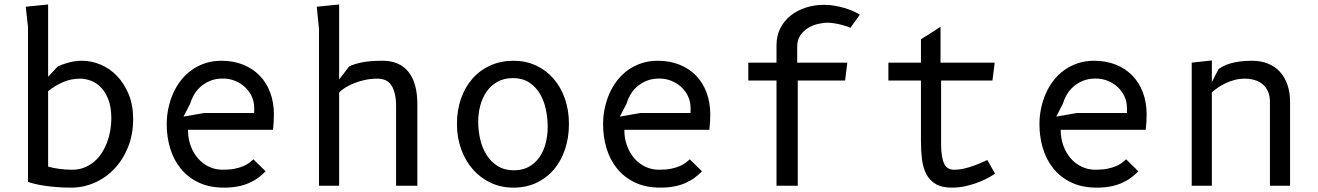

<svg xmlns="http://www.w3.org/2000/svg" viewBox="-20 -830 5890 858"><path d="M195 -85.5Q204.5 -82.5 217 -80Q229.5 -77.5 243.8 -75.5Q258 -73.5 272.8 -72.5Q287.5 -71.5 302 -71.5Q332.5 -71.5 357.2 -81.5Q382 -91.5 401.5 -108.2Q421 -125 435.5 -147.8Q450 -170.5 459.2 -195.8Q468.5 -221 473 -248Q477.5 -275 477.5 -300.5Q477.5 -350.5 464.5 -384.5Q451.5 -418.5 431 -439.5Q410.5 -460.5 385.8 -469.5Q361 -478.5 337.5 -478.5Q298 -478.5 262.2 -463.2Q226.5 -448 195 -422.5ZM105 -710 95 -800 195 -810V-487L237.5 -532.5Q263 -544.5 290.8 -551.5Q318.5 -558.5 347 -558.5Q388 -558.5 429 -541.5Q470 -524.5 502.2 -491.2Q534.5 -458 554.8 -409.5Q575 -361 575 -298Q575 -229 552.2 -172.5Q529.5 -116 491.2 -75.8Q453 -35.5 402.8 -13.5Q352.5 8.5 297.5 8.5Q266 8.5 236.2 6.2Q206.5 4 181 0.2Q155.5 -3.5 135.8 -8.2Q116 -13 105 -17.5Z M1167 -64.5Q1151.5 -48.5 1133 -35Q1114.5 -21.5 1092 -11.8Q1069.5 -2 1042.2 3.2Q1015 8.5 981.5 8.5Q915 8.5 866.5 -15Q818 -38.5 786.5 -78Q755 -117.5 740 -168.5Q725 -219.5 725 -275Q725 -310.5 732.2 -345.2Q739.5 -380 753.2 -411.5Q767 -443 787.8 -470Q808.5 -497 835.8 -516.5Q863 -536 896.2 -547.2Q929.5 -558.5 969 -558.5Q1023 -558.5 1066.5 -541Q1110 -523.5 1140.5 -492Q1171 -460.5 1187.5 -416.2Q1204 -372 1204 -319Q1204 -303.5 1203 -285Q1202 -266.5 1200 -250H820Q820 -211.5 832 -178.8Q844 -146 864.8 -122.2Q885.5 -98.5 913.8 -85Q942 -71.5 975 -71.5Q1007 -71.5 1029.8 -76.2Q1052.5 -81 1068.2 -88Q1084 -95 1094.5 -103Q1105 -111 1112.5 -118ZM1116 -325V-347Q1116 -375.5 1104.8 -399.5Q1093.5 -423.5 1074.2 -441.2Q1055 -459 1029.8 -469Q1004.5 -479 976.5 -479Q943 -479 917.8 -468.2Q892.5 -457.5 874.5 -440.8Q856.5 -424 845.5 -404Q834.5 -384 829.5 -366L800 -309L892.5 -325Z M1495.5 0H1405.5V-700L1395.5 -800L1495.5 -810V-475L1540 -532.5Q1559.5 -543.5 1596 -551Q1632.5 -558.5 1690 -558.5Q1765.5 -558.5 1805.2 -508.8Q1845 -459 1845 -365V0H1750V-354.5Q1750 -388 1744.2 -411.5Q1738.5 -435 1728 -450Q1717.5 -465 1702 -471.8Q1686.5 -478.5 1667 -478.5Q1637 -478.5 1609.8 -472.5Q1582.5 -466.5 1560 -457.2Q1537.5 -448 1520.8 -437Q1504 -426 1495.5 -416.5Z M2274.5 8.5Q2219 8.5 2172.8 -13.2Q2126.5 -35 2093 -73.2Q2059.5 -111.5 2040.8 -163.5Q2022 -215.5 2022 -276.5Q2022 -337 2040 -388.8Q2058 -440.5 2091 -478.2Q2124 -516 2170.8 -537.2Q2217.5 -558.5 2274.5 -558.5Q2330 -558.5 2375.5 -537.2Q2421 -516 2453.8 -478.2Q2486.5 -440.5 2504.5 -388.8Q2522.5 -337 2522.5 -276.5Q2522.5 -215.5 2505.2 -163.5Q2488 -111.5 2455.8 -73.2Q2423.5 -35 2377.5 -13.2Q2331.5 8.5 2274.5 8.5ZM2427.5 -263Q2427.5 -303.5 2419 -342.5Q2410.5 -381.5 2392 -412.2Q2373.5 -443 2344 -462Q2314.5 -481 2272.5 -481Q2232.5 -481 2203 -464.5Q2173.5 -448 2154.5 -420.5Q2135.5 -393 2126.2 -358Q2117 -323 2117 -286Q2117 -245.5 2126.2 -206.5Q2135.5 -167.5 2154.8 -137Q2174 -106.5 2204.2 -87.8Q2234.5 -69 2276.5 -69Q2316 -69 2344.8 -85.5Q2373.5 -102 2391.8 -129.2Q2410 -156.5 2418.8 -191.2Q2427.5 -226 2427.5 -263Z M3117 -64.5Q3101.5 -48.5 3083 -35Q3064.5 -21.5 3042 -11.8Q3019.5 -2 2992.2 3.2Q2965 8.5 2931.5 8.5Q2865 8.5 2816.5 -15Q2768 -38.5 2736.5 -78Q2705 -117.5 2690 -168.5Q2675 -219.5 2675 -275Q2675 -310.5 2682.2 -345.2Q2689.5 -380 2703.2 -411.5Q2717 -443 2737.8 -470Q2758.5 -497 2785.8 -516.5Q2813 -536 2846.2 -547.2Q2879.5 -558.5 2919 -558.5Q2973 -558.5 3016.5 -541Q3060 -523.5 3090.5 -492Q3121 -460.5 3137.5 -416.2Q3154 -372 3154 -319Q3154 -303.5 3153 -285Q3152 -266.5 3150 -250H2770Q2770 -211.5 2782 -178.8Q2794 -146 2814.8 -122.2Q2835.5 -98.5 2863.8 -85Q2892 -71.5 2925 -71.5Q2957 -71.5 2979.8 -76.2Q3002.5 -81 3018.2 -88Q3034 -95 3044.5 -103Q3055 -111 3062.5 -118ZM3066 -325V-347Q3066 -375.5 3054.8 -399.5Q3043.5 -423.5 3024.2 -441.2Q3005 -459 2979.8 -469Q2954.5 -479 2926.5 -479Q2893 -479 2867.8 -468.2Q2842.5 -457.5 2824.5 -440.8Q2806.5 -424 2795.5 -404Q2784.5 -384 2779.5 -366L2750 -309L2842.5 -325Z M3324 -550H3450V-627.5Q3450 -670 3467 -703.5Q3484 -737 3513 -760.2Q3542 -783.5 3581 -796Q3620 -808.5 3664 -808.5Q3686.5 -808.5 3709.5 -804.5Q3732.5 -800.5 3753.8 -794.2Q3775 -788 3793 -780Q3811 -772 3822.5 -764.5L3780 -705.5Q3774 -709 3761.8 -713Q3749.5 -717 3735.2 -720.5Q3721 -724 3706 -726.2Q3691 -728.5 3680 -728.5Q3658.5 -728.5 3634.2 -722.8Q3610 -717 3589.8 -704.2Q3569.5 -691.5 3556 -671.2Q3542.5 -651 3542.5 -622.5V-550H3766.5L3756.5 -470H3545V0H3450V-470H3324Z M4185.5 -188Q4185.5 -155 4189.2 -132.8Q4193 -110.5 4200.2 -96.8Q4207.5 -83 4218.2 -77.2Q4229 -71.5 4243 -71.5Q4266.5 -71.5 4289.5 -77Q4312.5 -82.5 4332.5 -89.8Q4352.5 -97 4368 -104.2Q4383.5 -111.5 4392 -115L4426.5 -54.5Q4422 -50.5 4404.8 -40.2Q4387.5 -30 4361.2 -19Q4335 -8 4302 0.2Q4269 8.5 4233 8.5Q4188 8.5 4160.8 -8Q4133.5 -24.5 4119 -53Q4104.5 -81.5 4100 -119.2Q4095.5 -157 4095.5 -200V-470H3950V-550H4095.5V-654.5L4183 -710V-550H4425L4415 -470H4185.5Z M5067 -64.5Q5051.5 -48.5 5033 -35Q5014.5 -21.5 4992 -11.8Q4969.5 -2 4942.2 3.2Q4915 8.5 4881.5 8.5Q4815 8.5 4766.5 -15Q4718 -38.5 4686.5 -78Q4655 -117.5 4640 -168.5Q4625 -219.5 4625 -275Q4625 -310.5 4632.2 -345.2Q4639.5 -380 4653.2 -411.5Q4667 -443 4687.8 -470Q4708.5 -497 4735.8 -516.5Q4763 -536 4796.2 -547.2Q4829.5 -558.5 4869 -558.5Q4923 -558.5 4966.5 -541Q5010 -523.5 5040.5 -492Q5071 -460.5 5087.5 -416.2Q5104 -372 5104 -319Q5104 -303.5 5103 -285Q5102 -266.5 5100 -250H4720Q4720 -211.5 4732 -178.8Q4744 -146 4764.8 -122.2Q4785.5 -98.5 4813.8 -85Q4842 -71.5 4875 -71.5Q4907 -71.5 4929.8 -76.2Q4952.5 -81 4968.2 -88Q4984 -95 4994.5 -103Q5005 -111 5012.5 -118ZM5016 -325V-347Q5016 -375.5 5004.8 -399.5Q4993.5 -423.5 4974.2 -441.2Q4955 -459 4929.8 -469Q4904.5 -479 4876.5 -479Q4843 -479 4817.8 -468.2Q4792.5 -457.5 4774.5 -440.8Q4756.5 -424 4745.5 -404Q4734.5 -384 4729.5 -366L4700 -309L4792.5 -325Z M5395.5 0H5305.5V-550L5395.5 -560V-463.5L5426 -522Q5435 -528 5447.2 -534.5Q5459.5 -541 5477 -546.2Q5494.5 -551.5 5518.5 -555Q5542.5 -558.5 5575 -558.5Q5614.5 -558.5 5646.2 -545.8Q5678 -533 5699.8 -509Q5721.5 -485 5733.2 -451Q5745 -417 5745 -375V0H5655V-375Q5655 -402 5646.2 -421.5Q5637.5 -441 5622 -453.8Q5606.5 -466.5 5586 -472.5Q5565.5 -478.5 5542.5 -478.5Q5518.5 -478.5 5496.2 -472.5Q5474 -466.5 5455 -457.2Q5436 -448 5420.8 -437.2Q5405.5 -426.5 5395.5 -417Z"/></svg>

Font: B612 Mono
Style: Regular
Weight: 400
Version: Version 1.005